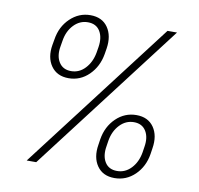

<svg xmlns="http://www.w3.org/2000/svg" viewBox="-82 -823 950 918"><g transform="rotate(10 393.0 -363.5)"><path d="M129.6 -565.7 134.6 -593.8Q144.2 -656.2 186.4 -696.7Q228.7 -737.2 284.4 -737.2Q341.6 -737.2 369.5 -696.7Q397.4 -656.2 387.8 -593.8L383.2 -565.7Q372.5 -503.6 331 -462.9Q289.4 -422.2 232.6 -422.2Q176.1 -422.2 147.5 -462.9Q119 -503.6 129.6 -565.7ZM429 -133.5 433.2 -161.6Q443.5 -224.1 485.4 -264.6Q527.3 -305 584.2 -305Q640.6 -305 668.7 -264.6Q696.7 -224.1 686.4 -161.6L682.2 -133.5Q672.2 -71 630.5 -30.5Q588.8 9.9 531.6 9.9Q475.1 9.9 446.9 -30.5Q418.7 -71 429 -133.5ZM472.7 -161.6 468.4 -133.5Q460.2 -86.3 478.9 -55.9Q497.5 -25.6 538 -25.6Q577.4 -25.6 606.2 -55.9Q634.9 -86.3 643.1 -133.5L647.4 -161.6Q655.5 -208.8 636.7 -239.2Q617.9 -269.5 578.1 -269.5Q538.7 -269.5 509.8 -239.2Q480.8 -208.8 472.7 -161.6ZM173.7 -593.8 169 -565.7Q160.5 -518.5 179.7 -488.1Q198.9 -457.7 238.6 -457.7Q278.1 -457.7 306.6 -488.1Q335.2 -518.5 343.8 -565.7L348.4 -593.8Q355.8 -641 337.4 -671.3Q318.9 -701.7 278.4 -701.7Q239 -701.7 210 -671.3Q181.1 -641 173.7 -593.8ZM104.4 0 659.8 -727.3H706L150.6 0Z"/></g></svg>

Font: Inter UI Extra Light
Style: Italic
Weight: 200
Italic angle: -9.39999°
Designer: Rasmus Andersson
Foundry: rsms
Version: 3.2;8d6f07862